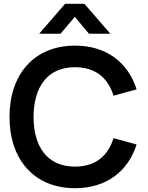

<svg xmlns="http://www.w3.org/2000/svg" viewBox="-20 -975 778 1010"><path d="M374.5 15C540 15 654 -74 698.5 -215L577 -248.5C549 -155 482 -98.5 374.5 -98.5C229.5 -98.5 156.5 -202.5 156.5 -360C157 -517.5 229.5 -621.5 374.5 -621.5C482 -621.5 549 -565 577 -471.5L698.5 -505C654 -646 540 -735 374.5 -735C159 -735 30 -583.5 30 -360C30 -136.5 159 15 374.5 15ZM186 -797.5H298.5L373.5 -886.5L448 -797.5H560.5L424 -955H322.5Z"/></svg>

Font: Manrope
Style: Bold
Weight: 700
Designer: Mikhail Sharanda
Foundry: Mikhail Sharanda
Version: Version 4.505;FEAKit 1.0